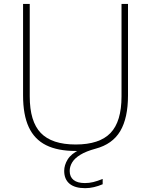

<svg xmlns="http://www.w3.org/2000/svg" viewBox="-20 -760 770 978"><path d="M414 198.5Q361.5 198.5 334.2 175.8Q307 153 307 110.5Q307 81 324.8 52Q342.5 23 386 2.5L389 9H365.5Q274 9 214.8 -20.5Q155.5 -50 126.5 -112.5Q97.5 -175 97.5 -274V-740H131.5V-269Q131.5 -141 188 -82.5Q244.5 -24 365.5 -24Q486.5 -24 542.8 -82.5Q599 -141 599 -269V-740H632V-274Q632 -159 592.5 -92.2Q553 -25.5 466.5 -2.5Q418.5 10.5 389.5 28.2Q360.5 46 347.8 67Q335 88 335 111Q335 141 354.8 156.8Q374.5 172.5 412.5 172.5Q434 172.5 454.8 167.5Q475.5 162.5 503 151.5V178.5Q481 188 458.5 193.2Q436 198.5 414 198.5Z"/></svg>

Font: Encode Sans SC SemiExpanded Thin
Style: Regular
Weight: 250
Width: 6
Designer: Multiple Designers
Foundry: Impallari Type
Version: Version 3.002